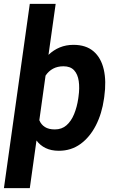

<svg xmlns="http://www.w3.org/2000/svg" viewBox="-32 -770 607 993"><path d="M348.1 -538.1Q412.6 -538.1 451.7 -504.6Q490.7 -471.2 504.6 -410.9Q518.6 -350.6 507.3 -270L505.9 -259.8Q495.1 -182.6 463.9 -121.6Q432.6 -60.5 384.3 -25.4Q335.9 9.8 272.5 9.8Q232.9 9.8 204.1 -4.2Q175.3 -18.1 156.7 -43.5L122.1 203.1H-11.7L122.1 -750H255.9L218.8 -486.3Q244.6 -511.2 277.1 -524.7Q309.6 -538.1 348.1 -538.1ZM372.6 -259.8 374 -270Q380.4 -314.9 375.2 -350.6Q370.1 -386.2 351.1 -406.7Q332 -427.2 296.4 -427.2Q265.6 -427.2 242.4 -414.8Q219.2 -402.3 203.6 -378.9L171.4 -148.4Q180.2 -126 200 -113.3Q219.7 -100.6 251.5 -100.6Q287.6 -100.6 312 -122.1Q336.4 -143.6 351.3 -179.9Q366.2 -216.3 372.6 -259.8Z"/></svg>

Font: Robert Sans ExtraBold
Style: Italic
Weight: 800
Italic angle: -8°
Designer: Christian Robertson (extended by Adam Twardoch)
Foundry: Google
Version: Version 12.135;April 2, 2019;FontCreator 11.5.0.2425 64-bit;